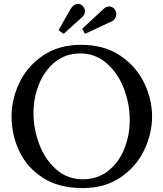

<svg xmlns="http://www.w3.org/2000/svg" viewBox="-20 -945 834 981"><path d="M39 0ZM757 -350Q757 -263 717 -178.5Q677 -94 596.5 -39Q516 16 402 16Q279 16 197.5 -37.5Q116 -91 77.5 -174.5Q39 -258 39 -350Q39 -438 79 -522Q119 -606 199.5 -661Q280 -716 394 -716Q512 -716 594 -661Q676 -606 716.5 -521.5Q757 -437 757 -350ZM151 -368Q151 -289 179.5 -211Q208 -133 265.5 -81Q323 -29 404 -29Q479 -29 533.5 -72.5Q588 -116 615.5 -185.5Q643 -255 643 -331Q643 -415 612.5 -493.5Q582 -572 524.5 -622Q467 -672 391 -672Q315 -672 261 -628Q207 -584 179 -514Q151 -444 151 -368ZM414 -888Q414 -869 397 -855L305 -772L279 -791L340 -898Q356 -925 379 -925Q392 -925 402 -915Q414 -903 414 -888ZM538 -912Q557 -912 569 -893Q574 -883 574 -873Q574 -861 567.5 -850.5Q561 -840 551 -836L414 -772L400 -798L510 -900Q522 -912 538 -912Z"/></svg>

Font: Sumana
Style: Regular
Weight: 400
Designer: Cyreal, Alexei Vanyashin (Devanagari), Olga Karpushina (Latin)
Foundry: Cyreal
Version: Version 1.015;PS 001.015;hotconv 1.0.70;makeotf.lib2.5.58329